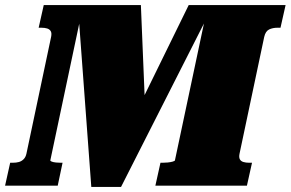

<svg xmlns="http://www.w3.org/2000/svg" viewBox="-60 -730 1143 755"><path d="M-40 0 -20 -90H-10Q4 -90 14.5 -93Q25 -96 33 -104Q41 -112 44 -126L141 -585Q144 -600 139.5 -607.5Q135 -615 125.5 -618Q116 -621 102 -621H92L112 -710H494L513 -249L436 -208L682 -710H1063L1043 -621H1032Q1012 -621 998 -614Q984 -607 979 -585L882 -126Q879 -112 883 -104Q887 -96 897 -93Q907 -90 920 -90H931L911 0H551L571 -90H579Q588 -90 599 -91Q610 -92 619 -94.5Q628 -97 628 -100L752 -685H766L416 5H299L248 -684L263 -691L138 -100Q137 -97 143.5 -94.5Q150 -92 160 -91Q170 -90 178 -90H186L167 0Z"/></svg>

Font: Roboto Serif 20pt Black
Style: Italic
Weight: 900
Italic angle: -10°
Version: Version 1.008